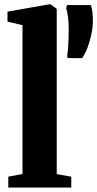

<svg xmlns="http://www.w3.org/2000/svg" viewBox="-20 -838 435 858"><path d="M80.5 -60.5V-725.5L13.5 -741.5V-786L199 -818.5H206.5L233.5 -798.5V-60L298.5 -48.5V0H17V-48.5ZM347 -578 283 -578.5 280 -586.5Q283.5 -607 285.2 -639.2Q287 -671.5 287 -706.5Q287 -738 283.8 -762.5Q280.5 -787 276 -800.5L279 -815.5H386Q390 -804.5 392.5 -787.5Q395 -770.5 395 -743.5Q395 -715.5 388.2 -684Q381.5 -652.5 370.8 -624.5Q360 -596.5 347 -578Z"/></svg>

Font: Merriweather 60pt ExtraBold
Style: Regular
Weight: 800
Version: Version 2.100